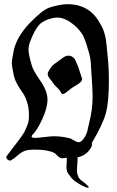

<svg xmlns="http://www.w3.org/2000/svg" viewBox="-20 -761 553 910"><path d="M123 -564.5Q115.2 -544.9 115.2 -523.4Q115.2 -502.9 131.8 -447.3Q137.7 -426.8 171.4 -377.9Q205.1 -329.1 205.1 -289.1Q205.1 -249 178.7 -192.4Q168 -169.9 157.7 -153.3Q147.5 -136.7 142.1 -131.3Q136.7 -126 133.3 -121.6Q129.9 -117.2 129.9 -113.3Q129.9 -107.4 147.5 -107.4Q158.2 -107.4 189.5 -111.3Q220.7 -115.2 235.4 -115.2Q272.5 -115.2 311.5 -105.5Q317.4 -103.5 331.1 -95.2Q344.7 -86.9 352.5 -86.9Q365.2 -86.9 377.9 -105.5Q383.8 -114.3 388.2 -124Q392.6 -133.8 393.6 -138.2Q394.5 -142.6 397.9 -157.7Q401.4 -172.9 402.3 -176.8Q418.9 -242.2 418.9 -302.7Q418.9 -336.9 414.1 -402.3Q413.1 -412.1 412.1 -432.1Q411.1 -452.1 410.6 -460.9Q410.2 -469.7 407.7 -484.9Q405.3 -500 400.4 -515.6Q399.4 -518.6 396 -529.8Q392.6 -541 392.1 -543.9Q391.6 -546.9 388.2 -556.6Q384.8 -566.4 383.3 -569.3Q381.8 -572.3 378.9 -580.6Q376 -588.9 373.5 -592.8Q371.1 -596.7 366.7 -603.5Q362.3 -610.4 358.4 -614.7Q354.5 -619.1 349.6 -625Q344.7 -630.9 338.9 -635.7Q292 -677.7 252 -677.7Q239.3 -677.7 227.5 -674.8Q185.5 -665 165 -642.6Q144.5 -620.1 123 -564.5ZM269.5 -321.3Q265.6 -332 252.4 -344.2Q239.3 -356.4 234.4 -363.3Q231.4 -369.1 223.6 -378.4Q215.8 -387.7 210.9 -395.5Q206.1 -403.3 206.1 -410.2Q206.1 -418 210 -422.9Q213.9 -429.7 216.8 -434.1Q219.7 -438.5 222.7 -442.4Q225.6 -446.3 227.5 -448.7Q229.5 -451.2 233.4 -454.1Q237.3 -457 238.3 -458Q239.3 -459 244.6 -462.9Q250 -466.8 252 -467.8Q255.9 -470.7 268.1 -480Q280.3 -489.3 287.6 -493.2Q294.9 -497.1 303.7 -497.1Q315.4 -497.1 323.7 -491.2Q332 -485.4 335.4 -479Q338.9 -472.7 343.8 -460.4Q348.6 -448.2 350.6 -444.3L369.1 -387.7Q369.1 -378.9 362.3 -372.1Q355.5 -365.2 340.3 -356.4Q325.2 -347.7 321.3 -344.7Q317.4 -341.8 307.1 -333.5Q296.9 -325.2 289.6 -320.3Q282.2 -315.4 277.3 -315.4Q271.5 -315.4 269.5 -321.3ZM347.7 -13.7V-4.9Q347.7 2.9 346.2 19Q344.7 35.2 344.7 43Q344.7 62.5 350.6 75.2Q355.5 87.9 369.6 97.2Q383.8 106.4 396.5 120.1Q400.4 124 400.4 127Q400.4 128.9 397.5 128.9Q386.7 128.9 356.4 111.3Q326.2 93.8 315.4 78.1Q302.7 62.5 298.8 53.7Q294.9 44.9 294.9 28.3Q294.9 22.5 296.9 -10.7V-12.7Q286.1 -12.7 282.2 -11.7Q281.2 -11.7 279.8 -11.2Q278.3 -10.7 277.3 -10.7Q266.6 -10.7 258.8 -17.1Q251 -23.4 243.7 -31.2Q236.3 -39.1 210.9 -45.4Q185.5 -51.8 143.6 -51.8Q112.3 -51.8 96.2 -45.4Q80.1 -39.1 62.5 -23.4Q44.9 -7.8 30.3 0H26.4Q21.5 0 15.6 -4.9Q9.8 -9.8 9.8 -15.6Q9.8 -19.5 11.7 -21.5Q20.5 -33.2 39.1 -57.6Q57.6 -82 64 -89.8Q70.3 -97.7 82.5 -115.2Q94.7 -132.8 98.6 -141.6Q102.5 -150.4 108.4 -164.1Q114.3 -177.7 115.7 -189.5Q117.2 -201.2 117.2 -214.8Q117.2 -250 107.9 -278.3Q98.6 -306.6 86.9 -322.3Q75.2 -337.9 62.5 -360.4Q49.8 -382.8 44.9 -405.3Q36.1 -449.2 36.1 -460Q36.1 -479.5 45.9 -525.4Q61.5 -589.8 121.6 -652.3Q181.6 -714.8 215.8 -725.6Q266.6 -741.2 299.8 -741.2Q408.2 -741.2 457 -644.5Q458 -642.6 459 -641.6Q468.8 -625 474.1 -606.4Q479.5 -587.9 481.4 -576.7Q483.4 -565.4 485.8 -540.5Q488.3 -515.6 489.3 -503.9Q496.1 -444.3 496.1 -377.9Q496.1 -275.4 481 -222.2Q465.8 -168.9 417 -86.9Q415 -84 415.5 -77.1Q416 -70.3 414.1 -66.4Q392.6 -24.4 347.7 -15.6Z"/></svg>

Font: Isabella
Style: Medium
Weight: 500
Designer: John Stracke
Version: Version 001.202